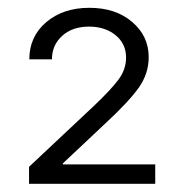

<svg xmlns="http://www.w3.org/2000/svg" viewBox="-20 -825 458 482"><path d="M52.9 -363.6V-406.2L215.9 -559.3Q257.5 -598.7 277 -624.6Q296.5 -650.6 296.5 -680.4Q296.5 -715.2 270.1 -736.7Q243.6 -758.2 203.5 -758.2Q161.6 -758.2 136 -734.9Q110.4 -711.6 110.4 -676.1H53.6Q53.6 -733.3 96.1 -769.4Q138.5 -805.4 204.5 -805.4Q270.2 -805.4 311.8 -769.9Q353.3 -734.4 353.3 -681.5Q353.3 -640.3 328.5 -605.1Q303.6 -570 245.4 -516L137.8 -414.8V-412.3H369.7V-363.6Z"/></svg>

Font: Inter UI Light
Style: Regular
Weight: 300
Designer: Rasmus Andersson
Foundry: rsms
Version: 3.2;8d6f07862